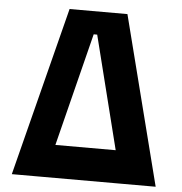

<svg xmlns="http://www.w3.org/2000/svg" viewBox="-55 -853 860 906"><g transform="rotate(5 375.0 -400.0)"><path d="M238 -800H512L715.7 0H551.7L378.3 -691H361.7L188.1 0H34.3ZM178.1 -155.3H561.7V0H178.1Z"/></g></svg>

Font: Martian Mono Custom sWd Rg
Style: Regular
Weight: 400
Width: 6
Monospace: yes
Designer: Alex Havermale
Foundry: Evil Martians
Version: Version 1.000